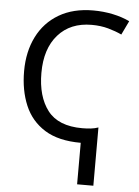

<svg xmlns="http://www.w3.org/2000/svg" viewBox="-62 -772 768 1060"><g transform="rotate(5 321.5 -242.0)"><path d="M412 -724Q468 -724 520.5 -713Q573 -702 614 -682L577 -605Q543 -621 501.5 -632.5Q460 -644 410 -644Q292 -644 224 -567Q156 -490 156 -356Q156 -225 215 -148Q274 -71 407 -71Q432 -71 454.5 -73.5Q477 -76 496 -83V240H406V10Q282 10 206 -37.5Q130 -85 95 -168Q60 -251 60 -357Q60 -465 101.5 -548Q143 -631 222 -677.5Q301 -724 412 -724Z"/></g></svg>

Font: Noto Sans
Style: Regular
Weight: 400
Designer: Monotype Design Team
Foundry: Monotype Imaging Inc.
Version: Version 2.007